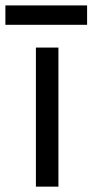

<svg xmlns="http://www.w3.org/2000/svg" viewBox="-68 -696 345 716"><path d="M65.9 0V-518.6H149.9V0ZM-47.9 -603.5V-675.8H256.8V-603.5Z"/></svg>

Font: Arian AMU
Style: Regular
Weight: 400
Designer: Ruben Hakobyan (Tarumian)
Foundry: Ruben Hakobyan (Tarumian)
Version: Version 4.003